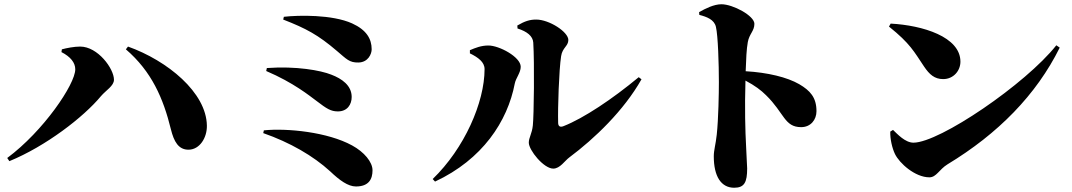

<svg xmlns="http://www.w3.org/2000/svg" viewBox="-20 -826 5040 903"><path d="M269 -581C312 -559 334 -531 334 -500C334 -430 184 -209 14 -83L24 -68C195 -138 373 -275 455 -374C479 -402 516 -422 516 -451C516 -503 440 -607 357 -607C329 -607 293 -600 271 -594ZM868 -122C919 -123 954 -178 953 -235C951 -391 767 -541 582 -607L572 -594C693 -490 748 -364 784 -217C798 -161 819 -121 868 -122Z M1728 -594C1728 -643 1704 -685 1636 -716C1543 -758 1384 -755 1315 -747L1312 -734C1420 -692 1476 -662 1565 -586C1610 -548 1623 -531 1666 -532C1712 -533 1728 -573 1728 -594ZM1235 -506 1232 -492C1361 -437 1435 -376 1469 -351C1516 -315 1536 -302 1569 -302C1614 -302 1634 -335 1634 -370C1634 -424 1588 -456 1538 -475C1488 -495 1373 -516 1235 -506ZM1221 -213 1218 -200C1344 -156 1453 -93 1533 -20C1577 22 1617 51 1654 51C1714 51 1732 17 1732 -25C1732 -64 1693 -111 1636 -142C1521 -205 1331 -224 1221 -213Z M2413 -706 2414 -692C2459 -678 2486 -656 2488 -626C2494 -529 2491 -281 2486 -236C2482 -197 2467 -179 2467 -155C2467 -120 2537 -33 2582 -33C2614 -33 2636 -70 2658 -86C2776 -174 2914 -306 2997 -453L2984 -463C2860 -360 2725 -270 2631 -233C2614 -226 2605 -232 2605 -249C2603 -318 2609 -497 2619 -562C2625 -602 2653 -609 2653 -638C2653 -676 2563 -734 2502 -734C2472 -734 2449 -727 2413 -706ZM2190 -575C2229 -556 2259 -534 2259 -501C2259 -344 2164 -128 2015 16L2026 28C2249 -76 2367 -255 2401 -433C2406 -459 2429 -484 2429 -512C2429 -558 2328 -612 2277 -612C2243 -612 2216 -601 2190 -590Z M3268 -769 3269 -756C3304 -747 3339 -734 3347 -700C3357 -658 3361 -524 3361 -439C3361 -388 3359 -268 3351 -193C3346 -146 3337 -120 3337 -91C3337 3 3371 57 3433 57C3481 57 3494 31 3494 -34C3494 -46 3491 -82 3489 -137C3485 -211 3482 -316 3486 -447C3531 -423 3559 -402 3583 -378C3669 -294 3669 -228 3748 -228C3793 -228 3820 -263 3820 -303C3820 -368 3790 -400 3739 -430C3682 -463 3590 -485 3487 -491C3489 -549 3491 -595 3497 -628C3504 -667 3528 -680 3528 -714C3528 -752 3427 -806 3373 -806C3338 -806 3298 -786 3268 -769Z M4169 -715 4161 -701C4261 -621 4279 -583 4326 -513C4351 -476 4375 -454 4416 -454C4464 -454 4497 -493 4497 -536C4497 -653 4319 -707 4169 -715ZM4948 -613C4804 -431 4399 -155 4276 -155C4237 -155 4200 -196 4180 -215L4167 -207C4166 -172 4176 -129 4189 -102C4210 -58 4284 8 4351 8C4384 8 4397 -29 4436 -53C4674 -197 4854 -380 4964 -602Z"/></svg>

Font: Source Han Serif KR Heavy
Style: Regular
Weight: 900
Designer: Ryoko NISHIZUKA 西塚涼子 (kana & ideographs); Frank Grießhammer (Latin, Greek & Cyrillic); Wenlong ZHANG 张文龙 (bopomofo); San
Foundry: Adobe
Version: Version 2.001;hotconv 1.1.0;makeotfexe 2.6.0